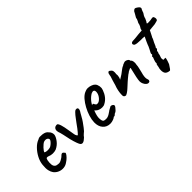

<svg xmlns="http://www.w3.org/2000/svg" viewBox="12 -1218 1872 1872"><g transform="rotate(-45 948.0 -282.5)"><path d="M282 -30Q258 -12 228.5 -9.5Q199 -7 172 -18.5Q145 -30 127 -53Q113 -72 106.5 -100.5Q100 -129 105 -176Q109 -218 131 -260Q153 -302 185 -334.5Q217 -367 251 -379Q265 -388 277 -388.5Q289 -389 312 -387Q335 -384 348.5 -377Q362 -370 369 -360Q385 -345 390 -330Q395 -315 394 -301Q390 -276 365 -242.5Q340 -209 299 -190Q279 -183 254 -183Q229 -183 204 -194Q183 -201 176.5 -190.5Q170 -180 167 -144Q165 -112 174 -96Q183 -80 200 -76Q221 -72 232 -72.5Q243 -73 260 -82Q273 -90 278 -93Q283 -96 287.5 -99.5Q292 -103 300 -111Q306 -117 310.5 -119.5Q315 -122 320 -122Q327 -122 333 -115.5Q339 -109 343 -104Q349 -101 342 -88.5Q335 -76 319 -59.5Q303 -43 282 -30ZM277 -246Q286 -250 298.5 -260Q311 -270 320.5 -282Q330 -294 330 -301Q330 -314 316.5 -323Q303 -332 278 -326Q268 -323 255 -312.5Q242 -302 230 -289Q218 -276 210.5 -265Q203 -254 203 -251Q206 -246 219.5 -243Q233 -240 249.5 -241Q266 -242 277 -246Z M510 -58Q503 -64 492 -94Q481 -124 471 -164.5Q461 -205 455 -239Q451 -259 446.5 -273Q442 -287 439 -296Q434 -314 438.5 -328.5Q443 -343 455 -350Q460 -353 469.5 -354.5Q479 -356 483 -355Q495 -351 505 -318.5Q515 -286 523 -233Q527 -202 531.5 -182.5Q536 -163 536 -159Q540 -151 544.5 -142.5Q549 -134 557 -142Q561 -146 572 -158.5Q583 -171 595 -187Q616 -215 628.5 -233Q641 -251 657 -271Q664 -281 674 -293Q684 -305 694.5 -315.5Q705 -326 713 -328Q737 -332 740 -315.5Q743 -299 723 -271Q715 -259 710.5 -248.5Q706 -238 702 -234Q694 -218 677 -193.5Q660 -169 644 -148.5Q628 -128 622 -122Q618 -118 604.5 -107Q591 -96 579 -79Q555 -56 538.5 -51Q522 -46 510 -58Z M857 8Q809 8 780.5 -25Q752 -58 753 -113Q754 -149 767 -191Q780 -233 801.5 -272.5Q823 -312 848.5 -341.5Q874 -371 901 -383Q911 -388 922.5 -391Q934 -394 946 -394Q957 -394 970 -391Q983 -388 992 -384Q1011 -377 1023 -363.5Q1035 -350 1040 -323Q1042 -307 1041 -298Q1040 -289 1035 -275Q1023 -240 1001.5 -212.5Q980 -185 949 -169Q941 -164 931.5 -162Q922 -160 912 -160Q892 -160 874 -167Q856 -174 844 -187L837 -195L833 -186Q824 -162 819.5 -142.5Q815 -123 815 -108Q815 -96 817 -84.5Q819 -73 824 -65Q828 -59 836.5 -56.5Q845 -54 856 -54Q862 -54 869 -54.5Q876 -55 882 -57Q899 -63 910 -70.5Q921 -78 933 -86L937 -88L936 -89Q949 -96 957.5 -101Q966 -106 967 -106Q971 -108 975 -111Q985 -114 998 -106.5Q1011 -99 1011 -87Q1010 -81 1002 -70Q994 -59 983.5 -48.5Q973 -38 965 -35Q963 -34 958 -32Q953 -30 951 -28H952Q943 -16 934 -16H926Q922 -9 900 -0.5Q878 8 857 8ZM904 -219Q919 -219 930.5 -227Q942 -235 951 -245Q972 -269 977 -295Q982 -321 971 -332Q966 -335 962 -336Q958 -337 948 -334Q939 -333 923.5 -322Q908 -311 893.5 -296Q879 -281 870 -267L857 -246Q863 -249 868.5 -249.5Q874 -250 875 -248Q878 -242 881.5 -235Q885 -228 890 -223.5Q895 -219 904 -219Z M1400 -9Q1388 -9 1376.5 -19.5Q1365 -30 1357 -47Q1349 -64 1349 -82Q1349 -97 1356 -133.5Q1363 -170 1374 -212Q1380 -234 1378.5 -238Q1377 -242 1361 -233Q1351 -229 1343.5 -224.5Q1336 -220 1330 -214Q1324 -212 1313 -202.5Q1302 -193 1289 -183Q1279 -175 1264.5 -162Q1250 -149 1236 -136Q1222 -123 1214 -116Q1209 -111 1199.5 -103.5Q1190 -96 1179.5 -89Q1169 -82 1160 -79Q1150 -79 1142 -84.5Q1134 -90 1133 -99Q1132 -105 1133 -123.5Q1134 -142 1139 -168.5Q1144 -195 1156 -226Q1158 -232 1161.5 -246Q1165 -260 1171 -278.5Q1177 -297 1183 -315Q1184 -321 1185.5 -330Q1187 -339 1189.5 -347.5Q1192 -356 1196 -359Q1200 -366 1208 -364.5Q1216 -363 1222 -356Q1236 -347 1239 -331.5Q1242 -316 1238 -292Q1240 -282 1239 -270.5Q1238 -259 1235 -249Q1232 -239 1229 -233.5Q1226 -228 1226 -228Q1230 -229 1242 -237.5Q1254 -246 1273 -257Q1292 -271 1304 -280.5Q1316 -290 1324 -295Q1332 -300 1335 -301Q1340 -303 1344.5 -305Q1349 -307 1352 -310Q1355 -313 1356.5 -313Q1358 -313 1358 -313Q1359 -313 1364 -315Q1369 -317 1374 -319Q1383 -323 1395.5 -320Q1408 -317 1418 -309Q1428 -301 1428 -292Q1428 -288 1430 -286Q1432 -284 1433 -283Q1440 -281 1444 -260.5Q1448 -240 1442 -217Q1442 -202 1436 -177.5Q1430 -153 1425 -131Q1417 -104 1415 -85Q1413 -66 1415.5 -54Q1418 -42 1421 -35Q1424 -28 1418.5 -18.5Q1413 -9 1400 -9Z M1631 53Q1593 50 1580.5 28Q1568 6 1574 -34Q1580 -53 1581.5 -68.5Q1583 -84 1590 -88Q1590 -88 1591.5 -91Q1593 -94 1590 -97Q1590 -110 1599 -133Q1601 -139 1604.5 -147.5Q1608 -156 1608 -156Q1603 -164 1608 -169Q1613 -174 1618.5 -178.5Q1624 -183 1619 -189Q1617 -193 1624 -207.5Q1631 -222 1640 -238Q1649 -254 1652 -263Q1652 -265 1657 -277Q1662 -289 1669 -305Q1676 -321 1682.5 -334Q1689 -347 1691 -351Q1701 -356 1683 -358Q1665 -360 1645 -359Q1614 -360 1595.5 -362Q1577 -364 1565 -371Q1553 -385 1558.5 -396Q1564 -407 1584 -408Q1597 -409 1604.5 -409Q1612 -409 1624.5 -410.5Q1637 -412 1664 -415L1715 -419L1718 -436Q1726 -449 1730.5 -457Q1735 -465 1738 -474Q1741 -483 1743 -495Q1743 -495 1752 -511.5Q1761 -528 1763 -546Q1775 -566 1784 -582.5Q1793 -599 1795 -603Q1808 -617 1816.5 -618Q1825 -619 1840 -609Q1849 -604 1856.5 -596.5Q1864 -589 1866 -580.5Q1868 -572 1859 -561Q1857 -557 1853 -546.5Q1849 -536 1847 -529Q1841 -522 1832.5 -506.5Q1824 -491 1821 -475Q1813 -458 1807.5 -447.5Q1802 -437 1798 -437Q1800 -427 1810 -427.5Q1820 -428 1843 -429Q1862 -431 1869.5 -433.5Q1877 -436 1887 -431Q1892 -424 1894.5 -413.5Q1897 -403 1894.5 -394Q1892 -385 1885 -382Q1880 -382 1864.5 -376.5Q1849 -371 1826 -370L1773 -365L1756 -331Q1749 -318 1744 -307.5Q1739 -297 1737 -295Q1737 -289 1730.5 -277Q1724 -265 1717 -251Q1711 -234 1703.5 -220Q1696 -206 1696 -206Q1692 -206 1692 -200Q1697 -188 1689 -182Q1684 -179 1680.5 -173.5Q1677 -168 1677 -168Q1681 -164 1678.5 -158Q1676 -152 1672 -145Q1672 -137 1667.5 -122Q1663 -107 1658 -94Q1659 -76 1660 -71Q1661 -66 1665 -67Q1670 -66 1675.5 -67Q1681 -68 1685 -68Q1700 -74 1671 2Q1655 27 1645.5 40Q1636 53 1631 53Z"/></g></svg>

Font: Caveat Medium
Style: Regular
Weight: 500
Designer: Pablo Impallari
Foundry: Pablo Impallari
Version: Version 2.000